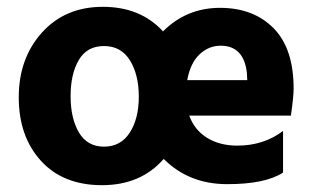

<svg xmlns="http://www.w3.org/2000/svg" viewBox="-20 -535 919 563"><path d="M810 -29Q758 5 646 5Q534 5 460 -69Q393 8 279 8Q165 8 100 -63.5Q35 -135 35 -249.5Q35 -364 103 -439.5Q171 -515 281.5 -515Q392 -515 458 -443Q527 -512 625 -512Q723 -512 782 -452.5Q841 -393 841 -275Q841 -252 833 -196H535Q550 -154 587 -131Q624 -108 676 -108Q753 -108 810 -151ZM627 -401Q592 -401 565 -375.5Q538 -350 529 -300H705L704 -321Q695 -401 627 -401ZM211 -359Q187 -318 187 -253Q187 -188 211.5 -146.5Q236 -105 285 -105Q334 -105 360.5 -146Q387 -187 387 -251.5Q387 -316 361 -358Q335 -400 285 -400Q235 -400 211 -359Z"/></svg>

Font: Hind Vadodara
Style: Bold
Weight: 700
Designer: Hitesh Malaviya
Foundry: Indian Type Foundry
Version: Version 0.702;PS 1.0;hotconv 1.0.81;makeotf.lib2.5.63406